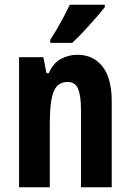

<svg xmlns="http://www.w3.org/2000/svg" viewBox="-20 -879 548 806"><path d="M305 -649Q372 -649 410.5 -599.5Q449 -550 449 -455V-93H320V-418Q320 -476 308 -505.5Q296 -535 264 -535Q222 -535 205.5 -495Q189 -455 189 -357V-93H60V-639H162L175 -572H185Q203 -614 235.5 -631.5Q268 -649 305 -649ZM420 -849Q406 -831 382.5 -804Q359 -777 332.5 -748.5Q306 -720 283 -699H191V-712Q217 -752 237 -789Q257 -826 273 -859H420Z"/></svg>

Font: Noto Sans Kannada UI ExtraCondensed
Style: Bold
Weight: 700
Width: 2
Designer: Jelle Bosma - Monotype Design Team
Foundry: Monotype Imaging Inc.
Version: Version 2.005; ttfautohint (v1.8.4.7-5d5b)